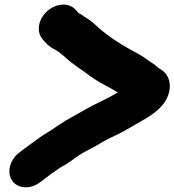

<svg xmlns="http://www.w3.org/2000/svg" viewBox="-20 -710 754 830"><path d="M683.4 -403.9C671.3 -413.2 665.6 -414.7 659.6 -420.7C649.1 -431.6 637.5 -437.1 626.1 -445.2L612.4 -455C599.5 -464.8 585.5 -472.9 570.1 -481.4L543.9 -495.4C487.5 -526.8 433.7 -563.2 390.3 -604.5C375.5 -618.6 359.1 -629.1 342.6 -639.4C326.6 -651.3 318.9 -652.9 316.6 -656.6C314.5 -660.2 310.9 -663.3 308.1 -666.3C278.5 -702 222.2 -694.7 185.2 -662.9C167.9 -647.9 154.2 -627.1 149.5 -603.5C144.9 -580.3 149.5 -558.7 162.6 -542.3C176.3 -525.2 192.7 -507.4 216.6 -496.3C229.8 -488.8 243 -479.2 257.8 -466.2C277.2 -447.8 292.5 -436.1 315.7 -419.7L346.9 -398C374.4 -376.3 403.3 -357.4 436.2 -340.4L461.5 -326.9C471.5 -320.4 481.3 -315.3 489.2 -310C458.4 -292.7 449.5 -287.9 415.6 -271.2C367.7 -249.3 328.8 -224.4 288.6 -202.5C255.5 -185.2 229.3 -166.3 203.1 -148.6C186.7 -137.2 171.7 -130.2 150.6 -114.9C127.9 -97.8 101.2 -79.5 76.3 -60.5L63.4 -50.6C22.8 -19.8 7.8 35.3 32.6 71.1C55.7 104.5 109.9 111.1 152.9 77.8L165 69.3C178.2 60.1 197.9 43.2 211 35C226.9 24.3 237.9 15 248.2 9.9C273.4 -2.7 296 -21.3 318.1 -36.6C334.7 -48.5 366 -63.4 388.4 -75.8C412.7 -89.3 437.2 -105.7 464.6 -117.6C503.5 -135.9 521.3 -145.8 556.2 -166.3C594.7 -189.4 639.3 -209.9 675.5 -248C724.6 -299.7 726.3 -371.5 683.4 -403.9Z"/></svg>

Font: Smoothie
Style: BdIt
Weight: 700
Foundry: Cannot Into Space Fonts
Version: Version 0.8